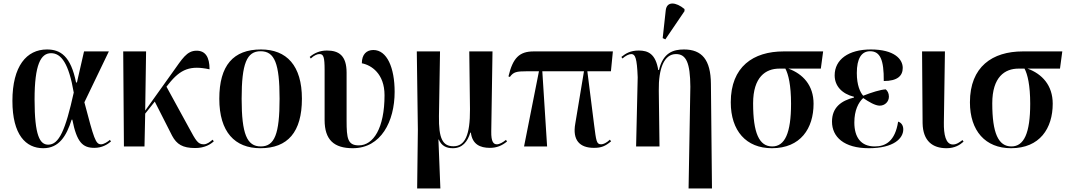

<svg xmlns="http://www.w3.org/2000/svg" viewBox="-20 -826 6026 1083"><path d="M224 10C313 10 355 -59 384 -151H388C413 -24 446 8 512 8C557 8 587 -12 606 -28L600 -37C587 -26 566 -12 550 -12C519 -12 510 -44 456 -249L594 -536H454L414 -361H409C379 -510 321 -547 245 -547C130 -547 50 -453 50 -257C50 -65 126 10 224 10ZM252 -10C205 -10 175 -60 175 -265C175 -462 210 -526 268 -526C326 -526 368 -467 396 -304C349 -91 313 -10 252 -10Z M679 0H795L799 -185L853 -253L951 -60C977 -12 1010 9 1081 9C1136 9 1169 -13 1186 -29L1179 -38C1165 -26 1148 -12 1129 -12C1096 -12 1085 -33 1047 -103L919 -337L931 -352C999 -438 1055 -458 1162 -435C1162 -505 1138 -540 1089 -540C1033 -540 1008 -494 954 -419L799 -202L804 -536H675Z M1449 10C1603 10 1683 -81 1683 -269C1683 -456 1597 -547 1452 -547C1296 -547 1217 -457 1217 -269C1217 -81 1305 10 1449 10ZM1451 0C1373 0 1343 -70 1343 -269C1343 -468 1372 -537 1450 -537C1529 -537 1557 -468 1557 -269C1557 -70 1529 0 1451 0Z M1970 10C2129 10 2206 -141 2206 -308C2206 -444 2163 -544 2086 -544C2048 -544 2021 -520 2021 -469C2074 -459 2149 -411 2149 -289C2149 -103 2086 -6 2004 -6C1941 -6 1935 -45 1935 -146V-416C1935 -513 1891 -541 1824 -541C1783 -541 1752 -526 1727 -505L1733 -496C1752 -514 1771 -522 1783 -521C1805 -521 1811 -503 1811 -431V-149C1811 -37 1864 10 1970 10Z M2333 237H2464L2453 -39H2455C2470 -4 2497 10 2534 10C2588 10 2617 -26 2633 -78H2636C2644 -12 2688 8 2743 8C2783 8 2812 -5 2840 -28L2834 -37C2817 -23 2797 -12 2783 -12C2764 -12 2750 -25 2751 -85L2758 -536H2627L2631 -210C2632 -63 2602 -1 2538 -1C2477 -1 2454 -44 2456 -172L2462 -536H2331L2337 -94Z M2936 0H3066L3039 -424H3274L3225 -129C3208 -35 3250 8 3330 8C3371 8 3394 -1 3427 -29L3420 -38C3401 -20 3383 -12 3371 -12C3344 -12 3343 -31 3331 -123L3293 -424H3426L3437 -536H2990C2910 -536 2873 -500 2848 -395L2856 -392C2876 -420 2893 -424 2952 -424H3020Z M3733 -604 3841 -763V-775C3793 -815 3740 -821 3735 -766L3718 -611ZM3864 237H3996L3990 -353C3989 -489 3939 -547 3838 -547C3778 -547 3720 -529 3697 -431H3693C3678 -523 3635 -541 3583 -541C3536 -541 3510 -525 3485 -505L3491 -496C3509 -512 3528 -521 3541 -521C3563 -521 3573 -499 3577 -390L3568 0H3700L3696 -314C3694 -440 3726 -521 3793 -521C3851 -521 3873 -471 3874 -337Z M4334 10C4496 10 4569 -102 4569 -241C4569 -345 4509 -409 4427 -439H4610L4623 -536H4400C4229 -536 4102 -450 4102 -249C4102 -88 4189 10 4334 10ZM4336 0C4262 0 4228 -76 4228 -243C4228 -392 4299 -439 4376 -439H4410C4427 -407 4442 -346 4442 -241C4442 -75 4407 0 4336 0Z M4881 10C5022 10 5075 -46 5075 -96C5075 -115 5067 -133 5046 -140C5029 -30 4976 0 4914 0C4835 0 4799 -53 4799 -135C4799 -204 4822 -248 4849 -273C4881 -251 4917 -230 4942 -230C4971 -230 4994 -252 4994 -281C4994 -300 4986 -314 4976 -322C4945 -320 4897 -305 4849 -286C4832 -305 4813 -345 4813 -414C4813 -496 4839 -537 4888 -537C4945 -537 4966 -488 4965 -369C5043 -369 5072 -399 5072 -443C5072 -492 5025 -547 4892 -547C4766 -547 4688 -490 4688 -401C4688 -341 4729 -297 4797 -280V-276C4725 -258 4673 -220 4673 -140C4673 -54 4740 10 4881 10Z M5319 10C5366 10 5395 -9 5415 -27L5409 -36C5394 -25 5377 -11 5355 -11C5314 -11 5303 -68 5304 -135L5310 -536H5181L5184 -131C5186 -30 5241 10 5319 10Z M5683 10C5845 10 5918 -102 5918 -241C5918 -345 5858 -409 5776 -439H5959L5972 -536H5749C5578 -536 5451 -450 5451 -249C5451 -88 5538 10 5683 10ZM5685 0C5611 0 5577 -76 5577 -243C5577 -392 5648 -439 5725 -439H5759C5776 -407 5791 -346 5791 -241C5791 -75 5756 0 5685 0Z"/></svg>

Font: Noto Serif Display SemiCondensed SemiBold
Style: Regular
Weight: 600
Width: 4
Designer: Monotype Design Team
Foundry: Monotype Imaging Inc.
Version: Version 2.009